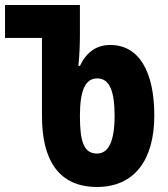

<svg xmlns="http://www.w3.org/2000/svg" viewBox="-27 -734 670 764"><path d="M359 10C508 10 587 -98 587 -274C587 -448 527 -555 412 -555C356 -555 317 -526 291 -472H285C289 -512 291 -555 291 -595V-714H-7V-583H140V-272C140 -98 206 10 359 10ZM359 -123C307 -123 291 -170 291 -272C291 -372 311 -422 360 -422C408 -422 429 -374 429 -273C429 -170 404 -123 359 -123Z"/></svg>

Font: Noto Sans Georgian ExtraCondensed ExtraBold
Style: Regular
Weight: 800
Width: 2
Designer: Monotype Design Team, Akaki Razmadze
Foundry: Google LLC
Version: Version 2.005